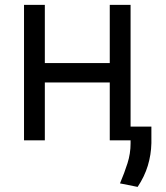

<svg xmlns="http://www.w3.org/2000/svg" viewBox="-20 -565 669 773"><path d="M160.5 -545.5V-311.1H421.9V-545.5H505.7V0H421.9V-233H160.5V0H76.7V-545.5ZM589.5 -55.4V11.4Q588.4 58.2 575.1 102.1Q561.8 146 534.1 187.5L463.1 173.3Q481.2 130.7 493.4 92Q505.7 53.3 505.7 12.8V-55.4Z"/></svg>

Font: Inter Alia
Style: Regular
Weight: 400
Designer: Rasmus Andersson (Latin, Greek, Cyrillic etc.) and Evan from Shavian.info (Shavian, old style figures)
Foundry: Shavian.info
Version: Version 0.001;git-37ab20767